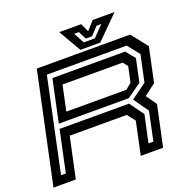

<svg xmlns="http://www.w3.org/2000/svg" viewBox="-151 -1000 1128 1143"><g transform="rotate(-20 413.0 -429.0)"><path d="M-4.5 0 144.5 -700H736L817 -597L771 -380L698 -324L745 -257.5L690 0H548.5L592.5 -207.5L553.5 -257.5H192L137 0ZM63 -54H93.5L149 -316H589L654 -226.5L617 -54H648L686.5 -236L620 -330.5L718 -401.5L754 -570L694 -645.5H188.5ZM155.5 -347 212.5 -615H673.5L720.5 -557L689.5 -411.5L599 -347ZM222 -399H603L640 -430L661 -528L637 -558.5H256ZM426.5 -716 344.5 -858H483L508 -804L556 -858H694.5L552.5 -716ZM460.5 -751H531L596 -818H566L519.5 -768H479.5L454.5 -818H424.5Z"/></g></svg>

Font: Tourney Expanded SemiBold
Style: Italic
Weight: 600
Width: 7
Italic angle: -12°
Designer: Tyler Finck
Foundry: Etcetera Type Co
Version: Version 1.010; ttfautohint (v1.8.3)